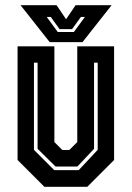

<svg xmlns="http://www.w3.org/2000/svg" viewBox="-20 -718 506 738"><path d="M150.5 0 47.5 -103V-540H189V-172L219.5 -141.5H246.5L277 -172V-540H418.5V-103L315.5 0ZM188.5 -64H282.5L355.5 -142V-477H341.5V-146L277.5 -78H193.5L124.5 -146V-477H110.5V-142ZM171 -556 59 -698H197.5L234 -644L270.5 -698H409L297 -556ZM202 -595H264L306.5 -653H291L257 -606H209L175 -653H159.5Z"/></svg>

Font: Tourney Condensed Regular
Style: Bold
Weight: 700
Width: 3
Designer: Tyler Finck
Foundry: Etcetera Type Co
Version: Version 1.010; ttfautohint (v1.8.3)